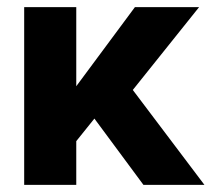

<svg xmlns="http://www.w3.org/2000/svg" viewBox="-20 -520 595 540"><path d="M48 -500H194.5V-277.5L359.5 -500H540L353.5 -267L555 0H383.5L245.5 -186.5L194.5 -123V0H48Z"/></svg>

Font: Overused Grotesk
Style: Bold
Weight: 710
Version: Version 0.004